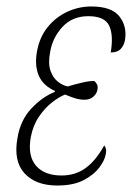

<svg xmlns="http://www.w3.org/2000/svg" viewBox="-20 -563 408 593"><path d="M157 10Q90 10 55.5 -28Q21 -66 34 -137Q43 -192 77 -228Q111 -264 149 -279L150 -282Q79 -313 94 -403Q102 -448 127 -479Q152 -510 187.5 -526.5Q223 -543 262 -543Q325 -543 349 -512Q373 -481 366 -439Q363 -423 353 -412Q343 -401 322 -401Q331 -455 317 -484Q303 -513 253 -513Q203 -513 172.5 -479.5Q142 -446 135 -403Q128 -367 136 -344.5Q144 -322 159 -310.5Q174 -299 189 -296Q209 -302 232 -307.5Q255 -313 271 -313Q275 -310 279 -303.5Q283 -297 281 -286Q279 -274 268.5 -264.5Q258 -255 241 -255Q227 -255 213.5 -259Q200 -263 181 -271Q163 -264 141 -247Q119 -230 100.5 -203Q82 -176 75 -139Q65 -82 91 -51.5Q117 -21 170 -21Q213 -21 244.5 -44Q276 -67 302 -114Q305 -110 307 -103.5Q309 -97 306 -84Q303 -68 287 -46Q271 -24 239 -7Q207 10 157 10Z"/></svg>

Font: Noto Serif ExtraCondensed ExtraLight
Style: Italic
Weight: 200
Width: 2
Italic angle: -12°
Designer: Monotype Design Team
Foundry: Monotype Imaging Inc.
Version: Version 2.014; ttfautohint (v1.8.4.7-5d5b)